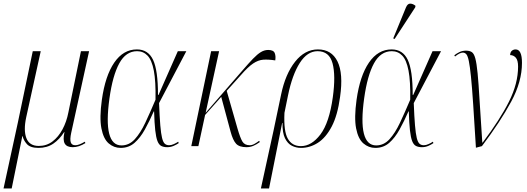

<svg xmlns="http://www.w3.org/2000/svg" viewBox="-54 -825 2974 1084"><path d="M-34 239 47 -134 131 -536H176L94 -163Q78 -89 95 -45Q112 -1 165 -1Q209 -1 242.5 -26.5Q276 -52 299 -95Q322 -138 332 -190L403 -536H449L348 -75Q340 -38 345.5 -21.5Q351 -5 371 -5Q381 -5 393.5 -9.5Q406 -14 425 -25L428 -17Q391 6 357 6Q323 6 311.5 -14.5Q300 -35 310 -79H308Q282 -38 247 -14Q212 10 163 10Q117 10 97.5 -12Q78 -34 74 -56H72L12 239Z M627 10Q589 10 559.5 -15.5Q530 -41 518.5 -100.5Q507 -160 521 -261Q540 -397 591 -471.5Q642 -546 719 -546Q782 -546 810 -487.5Q838 -429 838 -289H841L950 -536H998L844 -243Q847 -165 851 -117.5Q855 -70 861 -46Q867 -22 876.5 -13.5Q886 -5 901 -5Q913 -5 927.5 -11.5Q942 -18 952 -25L955 -17Q942 -8 925.5 -1Q909 6 890 6Q870 6 856.5 -1Q843 -8 835 -28.5Q827 -49 822.5 -89Q818 -129 816 -196H814Q790 -141 764 -94Q738 -47 705.5 -18.5Q673 10 627 10ZM632 -4Q675 -4 707 -39Q739 -74 766.5 -132.5Q794 -191 824 -262Q826 -366 814.5 -426Q803 -486 779 -511Q755 -536 720 -536Q657 -536 619.5 -467.5Q582 -399 564 -270Q527 -4 632 -4Z M1026 0 1138 -536H1183L1107 -188L1312 -424Q1349 -467 1374 -493Q1399 -519 1419 -531Q1439 -543 1460 -543Q1490 -543 1497 -525.5Q1504 -508 1500 -484Q1461 -490 1432.5 -488Q1404 -486 1375 -466.5Q1346 -447 1306 -401L1226 -312L1287 -99Q1302 -47 1314.5 -26Q1327 -5 1356 -5Q1369 -5 1382.5 -12.5Q1396 -20 1409 -30L1413 -23Q1394 -9 1376 -1.5Q1358 6 1338 6Q1297 6 1279 -13.5Q1261 -33 1248 -81L1195 -278L1104 -176L1066 0Z M1419 239 1490 -86 1533 -291Q1557 -407 1612 -476.5Q1667 -546 1741 -546Q1818 -546 1851.5 -478Q1885 -410 1866 -278Q1852 -174 1819 -111Q1786 -48 1741 -19Q1696 10 1645 10Q1618 10 1594 -2Q1570 -14 1555 -44.5Q1540 -75 1541 -131H1539L1465 239ZM1645 0Q1705 0 1755 -66Q1805 -132 1825 -276Q1842 -399 1823.5 -467.5Q1805 -536 1739 -536Q1681 -536 1638.5 -469.5Q1596 -403 1572 -286L1552 -188Q1547 -84 1571 -42Q1595 0 1645 0Z M2065 10Q2027 10 1997.5 -15.5Q1968 -41 1956.5 -100.5Q1945 -160 1959 -261Q1978 -397 2029 -471.5Q2080 -546 2157 -546Q2220 -546 2248 -487.5Q2276 -429 2276 -289H2279L2388 -536H2436L2282 -243Q2285 -165 2289 -117.5Q2293 -70 2299 -46Q2305 -22 2314.5 -13.5Q2324 -5 2339 -5Q2351 -5 2365.5 -11.5Q2380 -18 2390 -25L2393 -17Q2380 -8 2363.5 -1Q2347 6 2328 6Q2308 6 2294.5 -1Q2281 -8 2273 -28.5Q2265 -49 2260.5 -89Q2256 -129 2254 -196H2252Q2228 -141 2202 -94Q2176 -47 2143.5 -18.5Q2111 10 2065 10ZM2070 -4Q2113 -4 2145 -39Q2177 -74 2204.5 -132.5Q2232 -191 2262 -262Q2264 -366 2252.5 -426Q2241 -486 2217 -511Q2193 -536 2158 -536Q2095 -536 2057.5 -467.5Q2020 -399 2002 -270Q1965 -4 2070 -4ZM2174 -605 2166 -608 2238 -783Q2247 -805 2262.5 -804.5Q2278 -804 2292 -792L2290 -783Z M2633 9Q2624 -138 2617.5 -236Q2611 -334 2605 -392.5Q2599 -451 2593 -480Q2587 -509 2579 -518.5Q2571 -528 2559 -528Q2542 -528 2515 -506L2511 -513Q2525 -524 2541 -531.5Q2557 -539 2577 -539Q2597 -539 2609.5 -531Q2622 -523 2629.5 -495.5Q2637 -468 2642.5 -411.5Q2648 -355 2653.5 -260Q2659 -165 2669 -20H2671Q2769 -150 2820 -252Q2871 -354 2871 -449Q2871 -485 2858 -499.5Q2845 -514 2826 -514Q2827 -531 2836 -538.5Q2845 -546 2857 -546Q2893 -546 2893 -470Q2893 -364 2832 -251Q2771 -138 2667 0Z"/></svg>

Font: Noto Serif Display Condensed ExtraLight
Style: Italic
Weight: 200
Width: 3
Italic angle: -12°
Designer: Monotype Design Team
Foundry: Monotype Imaging Inc.
Version: Version 2.009